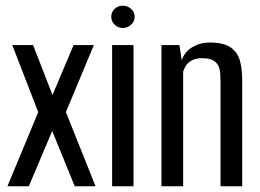

<svg xmlns="http://www.w3.org/2000/svg" viewBox="-20 -653 910 673"><path d="M6 0 114 -260 23 -495H96L164 -320L238 -495H309L211 -260L315 0H242L163 -194L81 0Z M373 0V-495H448V0ZM410 -555Q394 -555 382 -566.5Q370 -578 370 -594Q370 -611 382 -622Q394 -633 410 -633Q427 -633 439.5 -622Q452 -611 452 -594Q452 -578 439.5 -566.5Q427 -555 410 -555Z M546 0V-495H609L617 -441Q626 -471 654 -487.5Q682 -504 714 -504Q765 -504 789.5 -486Q814 -468 821.5 -438.5Q829 -409 829 -373V0H753V-365Q753 -381 752 -396Q751 -411 745 -423Q739 -435 726 -442Q713 -449 688 -449Q666 -449 652 -441Q638 -433 631.5 -422.5Q625 -412 622 -402V0Z"/></svg>

Font: Alumni Sans Thin Medium
Style: Regular
Weight: 500
Version: Version 1.018